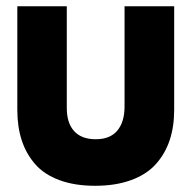

<svg xmlns="http://www.w3.org/2000/svg" viewBox="-20 -580 610 612"><path d="M35.2 -230V-560.1H192.9V-234.9Q192.9 -188 216.3 -162.1Q239.7 -136.2 285.2 -136.2Q331.1 -136.2 354 -163.8Q377 -191.4 377 -240.2V-560.1H535.2V-230Q535.2 -176.3 520.8 -133.1Q506.3 -89.8 476.8 -56.9Q447.3 -23.9 397.9 -5.9Q348.6 12.2 283.2 12.2Q217.8 12.2 169.2 -5.9Q120.6 -23.9 91.8 -57.1Q63 -90.3 49.1 -133.3Q35.2 -176.3 35.2 -230Z"/></svg>

Font: TASA Explorer
Style: Regular
Weight: 900
Designer: Weizhong Zhang
Foundry: Local Remote
Version: Version 1.000;Glyphs 3.1.2 (3151)